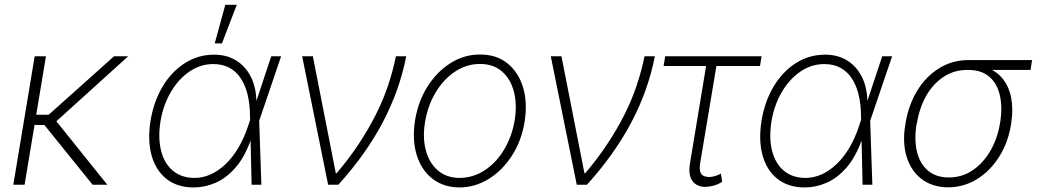

<svg xmlns="http://www.w3.org/2000/svg" viewBox="-20 -785 4411 816"><path d="M175.3 -545.9 84.5 0H36.6L127.4 -545.9ZM524.9 -545.9 201.7 -253.4 106.9 -254.4 107.9 -297.4H187L464.8 -545.9ZM373.5 0 164.6 -258.8 207 -285.2 436 0Z M802.2 11.7Q732.4 11.2 687 -25.1Q641.6 -61.5 624 -125.5Q606.4 -189.5 620.1 -273.9Q633.8 -355 671.6 -418Q709.5 -481 765.9 -516.8Q822.3 -552.7 889.6 -552.7Q942.9 -552.7 982.4 -528.8Q1022 -504.9 1044.9 -460.9Q1067.9 -417 1069.8 -356L1085 -356.9L1081.5 -273.4L1090.8 0H1049.3L1042.5 -295.4Q1042 -342.3 1032.5 -382.1Q1022.9 -421.9 1003.9 -451.2Q984.9 -480.5 955.6 -496.6Q926.3 -512.7 886.2 -512.7Q831.5 -512.7 784.9 -480.7Q738.3 -448.7 706.1 -393.8Q673.8 -338.9 662.1 -269.5Q650.9 -198.7 664.6 -144.5Q678.2 -90.3 714.4 -59.8Q750.5 -29.3 806.2 -28.8Q841.8 -28.8 875.5 -43.9Q909.2 -59.1 939.2 -87.9Q969.2 -116.7 993.4 -157.5Q1017.6 -198.2 1034.7 -250.5L1132.8 -545.9H1174.8L1081.5 -271.5L1057.6 -187L1044.4 -186Q1018.1 -114.7 979.7 -71.3Q941.4 -27.8 896 -8.1Q850.6 11.7 802.2 11.7ZM892.6 -600.6 937.5 -764.6H986.3L923.3 -600.6Z M1374.5 0 1264.2 -545.9H1309.6L1407.2 -48.8H1410.6Q1463.4 -110.8 1504.4 -172.9Q1545.4 -234.9 1576.7 -296.6Q1607.9 -358.4 1628.9 -420.7Q1649.9 -482.9 1662.6 -545.9H1706.5Q1678.2 -400.9 1606.7 -265.1Q1535.2 -129.4 1418 0Z M1933.1 11.7Q1864.7 11.2 1817.6 -25.6Q1770.5 -62.5 1750.7 -127.2Q1731 -191.9 1744.1 -274.9Q1757.8 -356 1797.9 -418.7Q1837.9 -481.4 1896 -517.6Q1954.1 -553.7 2020 -553.2Q2088.9 -553.7 2135.7 -516.6Q2182.6 -479.5 2202.6 -414.8Q2222.7 -350.1 2209.5 -267.1Q2196.3 -186.5 2155.8 -123.5Q2115.2 -60.5 2057.4 -24.7Q1999.5 11.2 1933.1 11.7ZM1933.1 -28.8Q1991.7 -29.3 2040.8 -61.8Q2089.8 -94.2 2123 -150.1Q2156.2 -206.1 2167.5 -274.9Q2178.2 -341.3 2164.1 -395.5Q2149.9 -449.7 2113.3 -481.4Q2076.7 -513.2 2020 -513.2Q1962.4 -513.2 1913.3 -480.2Q1864.3 -447.3 1831.1 -391.6Q1797.9 -335.9 1786.6 -267.1Q1775.4 -200.7 1789.6 -146.7Q1803.7 -92.8 1840.6 -61Q1877.4 -29.3 1933.1 -28.8Z M2431.2 0 2320.8 -545.9H2366.2L2463.9 -48.8H2467.3Q2520 -110.8 2561 -172.9Q2602.1 -234.9 2633.3 -296.6Q2664.6 -358.4 2685.5 -420.7Q2706.5 -482.9 2719.2 -545.9H2763.2Q2734.9 -400.9 2663.3 -265.1Q2591.8 -129.4 2474.6 0Z M3216.8 -545.9 3210 -504.4H2800.3L2807.1 -545.9ZM2987.8 -545.9H3031.7L2956.1 -94.2Q2952.1 -69.8 2955.8 -56.4Q2959.5 -43 2969.2 -38.1Q2979 -33.2 2993.2 -32.7Q3005.9 -32.7 3019.3 -36.9Q3032.7 -41 3043.9 -47.4L3049.3 -12.2Q3031.2 -1 3012.9 3.9Q2994.6 8.8 2977.5 9.3Q2939.9 8.8 2922.1 -16.8Q2904.3 -42.5 2912.6 -91.8Z M3398.9 11.7Q3329.1 11.2 3283.7 -25.1Q3238.3 -61.5 3220.7 -125.5Q3203.1 -189.5 3216.8 -273.9Q3230.5 -355 3268.3 -418Q3306.2 -481 3362.5 -516.8Q3418.9 -552.7 3486.3 -552.7Q3539.6 -552.7 3579.1 -528.8Q3618.7 -504.9 3641.6 -460.9Q3664.6 -417 3666.5 -356L3681.6 -356.9L3678.2 -273.4L3687.5 0H3646L3639.2 -295.4Q3638.7 -342.3 3629.2 -382.1Q3619.6 -421.9 3600.6 -451.2Q3581.5 -480.5 3552.2 -496.6Q3522.9 -512.7 3482.9 -512.7Q3428.2 -512.7 3381.6 -480.7Q3335 -448.7 3302.7 -393.8Q3270.5 -338.9 3258.8 -269.5Q3247.6 -198.7 3261.2 -144.5Q3274.9 -90.3 3311 -59.8Q3347.2 -29.3 3402.8 -28.8Q3438.5 -28.8 3472.2 -43.9Q3505.9 -59.1 3535.9 -87.9Q3565.9 -116.7 3590.1 -157.5Q3614.3 -198.2 3631.3 -250.5L3729.5 -545.9H3771.5L3678.2 -271.5L3654.3 -187L3641.1 -186Q3614.7 -114.7 3576.4 -71.3Q3538.1 -27.8 3492.7 -8.1Q3447.3 11.7 3398.9 11.7Z M3828.1 -258.8 3829.6 -267.6Q3843.3 -343.8 3880.1 -402.8Q3917 -461.9 3972.7 -495.8Q4028.3 -529.8 4097.7 -529.8Q4109.9 -527.3 4119.6 -522.5Q4129.4 -517.6 4140.6 -511.5Q4151.9 -505.4 4168.9 -499.5Q4214.4 -484.4 4241.5 -450.4Q4268.6 -416.5 4277.6 -368.7Q4286.6 -320.8 4277.8 -262.2L4276.9 -255.4Q4264.6 -179.7 4226.8 -119.4Q4189 -59.1 4133.1 -24.2Q4077.1 10.7 4009.8 11.2Q3942.4 10.7 3896.7 -24.2Q3851.1 -59.1 3832.8 -120.1Q3814.5 -181.2 3828.1 -258.8ZM3877.4 -264.2 3875.5 -258.3Q3864.7 -191.9 3877 -140.6Q3889.2 -89.4 3923.6 -60.1Q3958 -30.8 4012.7 -30.8Q4068.4 -30.8 4113.3 -61Q4158.2 -91.3 4188.7 -143.3Q4219.2 -195.3 4230 -261.2L4231.4 -268.1Q4240.7 -331.5 4229 -381.3Q4217.3 -431.2 4183.6 -459.7Q4149.9 -488.3 4092.8 -487.8Q4036.1 -488.3 3991.2 -459Q3946.3 -429.7 3917.2 -379.2Q3888.2 -328.6 3877.4 -264.2ZM4366.2 -529.8 4359.9 -487.8H4090.8L4097.7 -529.8Z"/></svg>

Font: Inter Tight ExtraLight
Style: Italic
Weight: 250
Italic angle: -9.39999°
Designer: Rasmus Andersson
Foundry: rsms
Version: Version 3.004